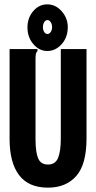

<svg xmlns="http://www.w3.org/2000/svg" viewBox="-20 -848 440 881"><path d="M200 13Q111 13 67.5 -44.5Q24 -102 24 -210V-623H152V-614Q146 -608 144.5 -600.5Q143 -593 143 -577V-209Q143 -150 155 -121.5Q167 -93 200 -93Q234 -93 246.5 -123.5Q259 -154 259 -212V-623H377V-213Q377 -94 330 -40.5Q283 13 200 13ZM197 -614Q160 -614 133 -645.5Q106 -677 106 -722Q106 -766 132.5 -797Q159 -828 197 -828Q235 -828 263 -796.5Q291 -765 291 -723Q291 -677 263 -645.5Q235 -614 197 -614ZM198 -692Q206 -692 212.5 -701Q219 -710 219 -724Q219 -737 212.5 -746.5Q206 -756 198 -756Q189 -756 183 -746.5Q177 -737 177 -724Q177 -710 183 -701Q189 -692 198 -692Z"/></svg>

Font: Inconsolata Condensed Black
Style: Regular
Weight: 900
Width: 3
Monospace: yes
Designer: Raph Levien, Cyreal, Brenton Simpson
Foundry: Raph Levien, Cyreal, Google
Version: Version 3.001; ttfautohint (v1.8.2.53-6de2)